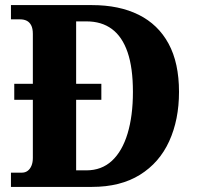

<svg xmlns="http://www.w3.org/2000/svg" viewBox="-20 -734 774 754"><path d="M23 0V-56H66Q79 -56 88.5 -63Q98 -70 103.5 -83Q109 -96 109 -114V-342H36V-405H109V-601Q109 -622 102.5 -634.5Q96 -647 85 -652.5Q74 -658 59 -658H23V-714H341Q448 -714 524.5 -676Q601 -638 642 -562.5Q683 -487 683 -373Q683 -264 644.5 -179.5Q606 -95 529.5 -47.5Q453 0 341 0ZM319 -65Q379 -65 419.5 -102.5Q460 -140 481 -209.5Q502 -279 502 -373Q502 -468 481 -529Q460 -590 419.5 -620Q379 -650 320 -650H279V-405H378V-342H279V-65Z"/></svg>

Font: Noto Serif Khmer SemiCondensed ExtraBold
Style: Regular
Weight: 800
Width: 4
Designer: Danh Hong and the Monotype Design Team
Foundry: Monotype Imaging Inc.
Version: Version 2.004